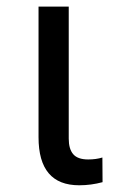

<svg xmlns="http://www.w3.org/2000/svg" viewBox="-20 -548 364 574"><path d="M185.5 -528.3V-133.3Q185.5 -102.5 199 -86.9Q212.4 -71.3 243.7 -71.3Q267.1 -71.3 286.1 -77.1L286.6 -3.4Q252.4 5.9 216.8 5.9Q95.2 5.9 95.2 -137.7V-528.3Z"/></svg>

Font: MAUL
Style: Regular
Weight: 400
Designer: MAUL
Version: Version 1.0; 2020; ttfautohint (v1.8.3)